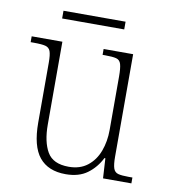

<svg xmlns="http://www.w3.org/2000/svg" viewBox="-78 -731 710 807"><g transform="rotate(10 277.5 -327.5)"><path d="M256 10Q181 10 143 -36.5Q105 -83 105 -184V-439Q105 -473 99.5 -488Q94 -503 78 -507Q62 -511 30 -511H15V-536H146V-183Q146 -109 171 -66Q196 -23 263 -23Q311 -23 343 -48Q375 -73 390.5 -114.5Q406 -156 406 -205V-433Q406 -469 401 -486Q396 -503 380.5 -507Q365 -511 332 -511H322V-536H448V-99Q448 -65 453.5 -49Q459 -33 474 -29Q489 -25 518 -25H535V0H414L409 -85H405Q384 -43 348 -16.5Q312 10 256 10ZM128 -632V-665H393V-632Z"/></g></svg>

Font: Noto Serif Khmer SemiCondensed ExtraLight
Style: Regular
Weight: 200
Width: 4
Designer: Danh Hong and the Monotype Design Team
Foundry: Monotype Imaging Inc.
Version: Version 2.004; ttfautohint (v1.8.4.7-5d5b)